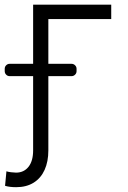

<svg xmlns="http://www.w3.org/2000/svg" viewBox="-54 -565 531 797"><path d="M407.7 -545.5V-485.8H146.7V-300.1H242.9Q251.4 -300.1 257.6 -294Q263.8 -288 263.8 -279.5V-269.9Q263.8 -261 257.6 -255Q251.4 -248.9 242.9 -248.9H146.7V59.3Q146.7 105.8 131.2 140.1Q115.8 174.4 85.8 193.2Q55.8 212 13.1 212Q-14.2 212 -33 206.3L-27.3 146Q-22.4 148.1 -8.9 149.9Q4.6 151.6 12.4 151.6Q45.1 151.6 64.3 127.5Q83.5 103.3 83.5 59.3V-248.9H-13.8Q-22.4 -248.9 -28.4 -255Q-34.4 -261 -34.4 -269.9V-279.5Q-34.4 -288 -28.4 -294Q-22.4 -300.1 -13.8 -300.1H83.5V-545.5Z"/></svg>

Font: DeltaSans Light
Style: Regular
Weight: 300
Designer: Rasmus Andersson
Foundry: rsms
Version: Version 3.012